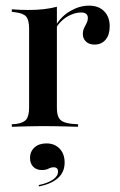

<svg xmlns="http://www.w3.org/2000/svg" viewBox="-20 -449 426 680"><path d="M132.3 -2.4Q104.8 -2.4 79.4 -1.6Q54 -0.8 21.8 0V-8.9L34.7 -9.7Q62.1 -12.9 72.6 -25.4Q83.1 -37.9 83.1 -68.5V-207.3H181.5V-68.5Q181.5 -47.6 186.3 -35.9Q191.1 -24.2 202.4 -18.5Q213.7 -12.9 233.9 -10.5L256.5 -8.9V0Q233.1 -0.8 212.5 -1.2Q191.9 -1.6 172.6 -2Q153.2 -2.4 132.3 -2.4ZM83.1 -207.3V-347.6Q83.1 -378.2 72.6 -390.3Q62.1 -402.4 33.1 -405.6L21.8 -407.3V-416.1Q41.9 -414.5 55.2 -414.1Q68.5 -413.7 82.3 -413.7Q110.5 -413.7 135.1 -416.5Q159.7 -419.4 181.5 -425V-416.1V-207.3ZM314.5 -291.1Q296 -291.1 284.7 -301.6Q273.4 -312.1 273.4 -328.2Q273.4 -340.3 277.8 -349.6Q282.3 -358.9 286.7 -367.3Q291.1 -375.8 291.1 -385.5Q291.1 -404.8 266.9 -404.8Q251.6 -404.8 234.3 -398Q216.9 -391.1 202.8 -379Q188.7 -366.9 179.8 -352.4V-362.1Q197.6 -391.9 229.8 -410.5Q262.1 -429 295.2 -429Q329 -429 348.8 -409.3Q368.5 -389.5 368.5 -355.6Q368.5 -325.8 354 -308.5Q339.5 -291.1 314.5 -291.1ZM118.5 211.3 116.9 206.5Q148.4 200 166.9 187.5Q185.5 175 185.5 158.9Q185.5 143.5 170.2 143.5Q160.5 143.5 151.6 148.4Q142.7 153.2 128.2 153.2Q108.9 153.2 97.6 141.5Q86.3 129.8 86.3 110.5Q86.3 87.9 102 73.4Q117.7 58.9 144.4 58.9Q173.4 58.9 191.1 77.4Q208.9 96 208.9 126.6Q208.9 160.5 185.5 181.5Q162.1 202.4 118.5 211.3Z"/></svg>

Font: Playfair 144pt SemiCondensed SemiBold
Style: Regular
Weight: 600
Width: 4
Designer: Claus Eggers Sørensen
Foundry: Claus Eggers Sørensen
Version: Version 2.203